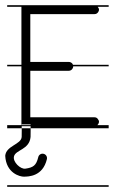

<svg xmlns="http://www.w3.org/2000/svg" viewBox="-30 -483 436 735"><path d="M-2.5 -463V-457H386V-463ZM-2.5 -235V-229H386V-235ZM-2.5 -4V8H386V-4ZM-2.5 226V232H386V226ZM52 -462V-446V-232V-226V-17V0H69H332C338 0 343 -3 346 -8C348 -11 349 -14 349 -17C349 -20 348 -23 346 -25C343 -31 338 -34 332 -34H86V-212H233C239 -212 245 -215 248 -221C251 -226 251 -232 248 -238C245 -243 239 -246 233 -246H86V-429H332C338 -429 343 -432 346 -437C348 -440 349 -443 349 -446C349 -449 348 -452 346 -454C343 -460 338 -462 332 -462H69ZM53 41.3C53.7 32.4 53 2.3 53 -6.7H87C87 2.3 87.8 32.4 87 41.3C82.6 90.4 29.7 90 23.5 115.8C18.4 137.6 48.7 165.3 67 162.7C97.3 158.3 108.8 150.6 116.5 118.4C118.6 109.3 127.8 103.6 136.9 105.8C146.1 108 151.7 117.2 149.5 126.3C133.6 193 78.8 193.1 61 193.3C46.8 193.5 -6.6 180.4 -10 113.3C-6.7 74.7 51.1 70.1 53 41.3Z"/></svg>

Font: LetsTraceRuled
Style: Medium
Weight: 500
Version: Version 003.000